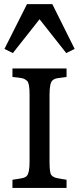

<svg xmlns="http://www.w3.org/2000/svg" viewBox="-20 -928 389 948"><path d="M41.5 -40.5 58.6 -43Q79.6 -45.9 92.8 -49.1Q106 -52.2 113.3 -60.5Q126 -75.7 126 -129.9V-460.9Q126 -516.6 114.3 -528.1Q102.5 -539.6 85.9 -542.5Q69.3 -545.4 41.5 -547.9V-589.8H308.6V-547.9Q280.8 -544.9 264.2 -542Q247.6 -539.1 238.8 -530.8Q224.6 -517.6 224.6 -460.9V-129.9Q224.6 -74.2 233.4 -64Q242.2 -53.7 255.1 -50.3Q268.1 -46.9 289.6 -43.5L308.6 -40.5V0H41.5ZM2 -686.5 113.3 -907.7H238.3L348.6 -686.5L307.1 -666L175.3 -833L43.5 -666Z"/></svg>

Font: Metamorphous
Style: Regular
Weight: 400
Designer: James Grieshaber
Foundry: James Grieshaber
Version: Version 1.001